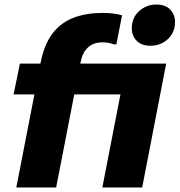

<svg xmlns="http://www.w3.org/2000/svg" viewBox="-20 -828 793 848"><path d="M645 -626Q604 -626 583 -648.5Q562 -671 562 -702Q562 -750 594.5 -779Q627 -808 670 -808Q711 -808 732 -785.5Q753 -763 753 -732Q753 -684 721 -655Q689 -626 645 -626ZM52 0 132 -411H40L68 -547H158L159 -549Q175 -633 213 -681.5Q251 -730 307 -750.5Q363 -771 433 -771Q459 -771 482 -768Q505 -765 519 -760L494 -632H483Q473 -636 460.5 -638.5Q448 -641 433 -641Q352 -641 335 -549L334 -547H714L608 0H432L512 -411H308L228 0Z"/></svg>

Font: Kufam
Style: Bold Italic
Weight: 700
Italic angle: -11°
Designer: Artur Schmal
Foundry: Original Type
Version: Version 1.301; ttfautohint (v1.8.3)